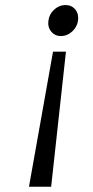

<svg xmlns="http://www.w3.org/2000/svg" viewBox="-20 -551 360 747"><path d="M236.6 -350.1H186.3L92.7 175.6H179ZM234.3 -531.4Q210.7 -531.4 191.4 -514.2Q172 -497 168.4 -471.1Q164.9 -445.9 179.2 -428.3Q193.6 -410.7 217.1 -410.7Q241.4 -410.7 260.7 -428.3Q280 -445.9 283.6 -471.1Q287.1 -497 272.9 -514.2Q258.6 -531.4 234.3 -531.4Z"/></svg>

Font: Secuela ExtLt
Style: Italic
Weight: 200
Italic angle: -8°
Designer: Fernando Haro
Foundry: deFharo
Version: Version 1.704